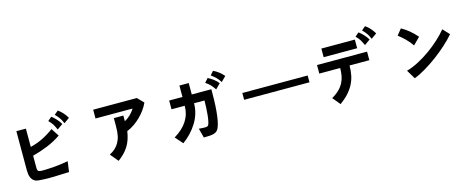

<svg xmlns="http://www.w3.org/2000/svg" viewBox="-36 -1562 6073 2453"><g transform="rotate(-15 3000.0 -335.5)"><path d="M668 45Q632 47 594 48.5Q556 50 520.5 51Q485 52 452.5 53Q420 54 394 54Q382 54 360 53Q338 52 314.5 51Q291 50 269 48Q247 46 237 43Q211 35 195 19Q179 3 169.5 -18Q160 -39 156.5 -65Q153 -91 153 -118V-633H279V-391Q370 -414 445.5 -451.5Q521 -489 593 -543L661 -439Q575 -380 476 -340Q377 -300 279 -275V-109Q279 -81 291.5 -71.5Q304 -62 334 -61Q388 -60 482 -66.5Q576 -73 687 -93ZM669 -517Q659 -539 650.5 -557Q642 -575 632 -590.5Q622 -606 610 -620.5Q598 -635 580 -652L631 -696Q658 -677 691 -641.5Q724 -606 744 -570ZM773 -572Q757 -614 734.5 -645.5Q712 -677 681 -708L732 -751Q768 -725 795.5 -694.5Q823 -664 846 -624Z M1828 -563Q1807 -517 1775.5 -473Q1744 -429 1705 -390.5Q1666 -352 1620 -320Q1574 -288 1522 -267Q1505 -149 1454.5 -70Q1404 9 1317 71L1229 -35Q1279 -61 1308.5 -90Q1338 -119 1357 -154Q1367 -173 1375 -193Q1383 -213 1388 -237.5Q1393 -262 1396 -292Q1399 -322 1399 -362V-472H1525V-397Q1571 -422 1603.5 -454.5Q1636 -487 1662 -528H1172V-644H1749Z M2698 -506Q2698 -439 2696.5 -366Q2695 -293 2689 -224.5Q2683 -156 2672.5 -98Q2662 -40 2644 -1Q2633 22 2617 34.5Q2601 47 2577.5 54Q2554 61 2521.5 62.5Q2489 64 2446 65L2413 -60Q2446 -57 2468 -56Q2490 -55 2504.5 -56Q2519 -57 2526.5 -61Q2534 -65 2538 -70Q2547 -84 2554.5 -119Q2562 -154 2566.5 -199.5Q2571 -245 2573.5 -295.5Q2576 -346 2576 -390H2438Q2438 -321 2418.5 -256Q2399 -191 2363 -133Q2327 -75 2278.5 -23.5Q2230 28 2174 68L2086 -32Q2315 -169 2315 -390H2140V-506H2316V-657H2439V-506ZM2757 -488Q2743 -508 2731 -524Q2719 -540 2705.5 -554Q2692 -568 2677.5 -580Q2663 -592 2643 -605L2689 -657Q2703 -650 2721.5 -639Q2740 -628 2758 -614.5Q2776 -601 2792.5 -585.5Q2809 -570 2822 -553ZM2850 -560Q2828 -598 2800 -625Q2772 -652 2736 -678L2779 -728Q2819 -709 2851.5 -684Q2884 -659 2914 -624Z M3932 -267H3068V-357H3932Z M4744 -342H4482Q4482 -270 4469 -209Q4456 -148 4427 -93.5Q4398 -39 4353 10Q4308 59 4244 105L4160 3Q4220 -31 4258.5 -69.5Q4297 -108 4319 -151Q4341 -194 4349.5 -241.5Q4358 -289 4358 -342H4082V-455H4744ZM4633 -530H4190V-644H4633ZM4740 -543Q4730 -565 4721 -582.5Q4712 -600 4702.5 -616Q4693 -632 4680.5 -646.5Q4668 -661 4651 -677L4701 -721Q4729 -702 4762 -667Q4795 -632 4815 -596ZM4843 -598Q4828 -640 4805.5 -671Q4783 -702 4752 -733L4803 -776Q4839 -751 4866.5 -720Q4894 -689 4917 -650Z M5826 -396Q5774 -335 5703.5 -271.5Q5633 -208 5555 -150Q5477 -92 5396.5 -44Q5316 4 5245 31L5174 -87Q5250 -108 5330.5 -150Q5411 -192 5487 -246Q5563 -300 5630 -361Q5697 -422 5746 -482ZM5345 -376Q5306 -431 5266 -471Q5226 -511 5174 -551L5238 -630Q5291 -601 5340 -560.5Q5389 -520 5435 -467Z"/></g></svg>

Font: NanumGothicCoding
Style: Bold
Weight: 700
Monospace: yes
Designer: Kwon Bruce; Nicolas Noh; Sung-woo Choi; Go-un Cha; Soo-hyun Park;
Foundry: NHN Corporation
Version: Version 2.000;PS 1;hotconv 1.0.49;makeotf.lib2.0.14853